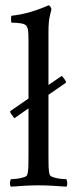

<svg xmlns="http://www.w3.org/2000/svg" viewBox="-20 -698 289 721"><path d="M34 -254Q30 -259 23 -268.5Q16 -278 19 -281L87 -328V-545Q87 -556 86.5 -571.5Q86 -587 82 -596Q78 -607 60.5 -610Q43 -613 23 -613Q22 -613 21.5 -625.5Q21 -638 24 -639Q61 -643 96 -653.5Q131 -664 162 -678Q166 -678 169.5 -672.5Q173 -667 173 -662Q173 -662 167.5 -640Q162 -618 162 -577V-379L212 -413Q216 -409 223 -399.5Q230 -390 227 -387L162 -342V-113Q162 -91 162.5 -72Q163 -53 167 -41Q169 -36 181.5 -32Q194 -28 208.5 -26.5Q223 -25 229 -25Q232 -21 232.5 -11Q233 -1 229 3Q199 1 176 -0.5Q153 -2 124 -2Q96 -2 73.5 -0.5Q51 1 21 3Q17 -1 17.5 -11Q18 -21 21 -25Q27 -25 41 -26.5Q55 -28 68 -32Q81 -36 82 -41Q86 -53 86.5 -72Q87 -91 87 -113V-291Z"/></svg>

Font: Amiri
Style: Regular
Weight: 400
Designer: Khaled Hosny
Version: Version 0.114